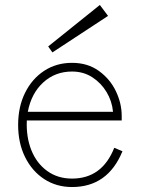

<svg xmlns="http://www.w3.org/2000/svg" viewBox="-20 -742 566 773"><path d="M270 11Q207 11 158 -21Q109 -53 81 -109.5Q53 -166 53 -239Q53 -312 81 -368.5Q109 -425 158 -457Q207 -489 270 -489Q333 -489 378 -456.5Q423 -424 446.5 -375Q470 -326 470 -275V-257H88Q85 -191 106 -138Q127 -85 169.5 -54Q212 -23 270 -23Q391 -23 440 -147L473 -133Q414 11 270 11ZM92 -292H435Q431 -335 409 -371.5Q387 -408 351.5 -431Q316 -454 270 -454Q202 -454 154 -410Q106 -366 92 -292ZM191 -531 174 -555 382 -722 415 -678Z"/></svg>

Font: Zen Kaku Gothic New Light
Style: Regular
Weight: 300
Designer: Yoshimichi Ohira
Foundry: Positype
Version: Version 1.002